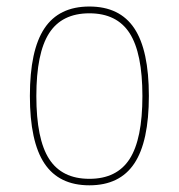

<svg xmlns="http://www.w3.org/2000/svg" viewBox="-20 -550 540 580"><path d="M371.6 -449.7Q333 -509.8 250 -509.8Q167 -509.8 128.4 -449.7Q89.8 -389.6 89.8 -259.8Q89.8 -129.9 128.4 -69.8Q167 -9.8 250 -9.8Q333 -9.8 371.6 -69.8Q410.2 -129.9 410.2 -259.8Q410.2 -389.6 371.6 -449.7ZM385.7 -56.2Q341.8 9.8 250 9.8Q158.2 9.8 114.3 -56.2Q70.3 -122.1 70.3 -260.3Q70.3 -398.4 114.3 -464.4Q158.2 -530.3 250 -530.3Q341.8 -530.3 385.7 -464.4Q429.7 -398.4 429.7 -260.3Q429.7 -122.1 385.7 -56.2Z"/></svg>

Font: Rounded-L Mgen+ 2m thin
Style: Regular
Weight: 100
Designer: [Source Han Sans]
Ryoko NISHIZUKA  (kana & ideographs); Paul D. Hunt (Latin, Greek & Cyrillic); Wenlong ZHANG  (bopomofo
Version: Version 1.059.20150602